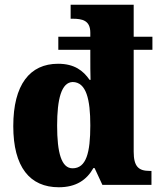

<svg xmlns="http://www.w3.org/2000/svg" viewBox="-20 -780 674 810"><path d="M228 10C301 10 346 -21 374 -71H379L412 0H619V-59H611C565 -59 544 -77 544 -140V-570H623V-625H544V-760H278V-701H286C327 -701 361 -694 361 -642V-625H226V-570H361V-547C361 -508 361 -467 362 -443H358C331 -482 294 -511 225 -511C106 -511 36 -423 36 -248C36 -75 106 10 228 10ZM286 -70C239 -70 221 -136 221 -250C221 -362 239 -433 287 -434C344 -433 361 -361 361 -251C361 -136 344 -70 286 -70Z"/></svg>

Font: Noto Serif Ethiopic SemiCondensed Black
Style: Regular
Weight: 900
Width: 4
Designer: Monotype Design Team
Foundry: Monotype Imaging Inc.
Version: Version 2.102